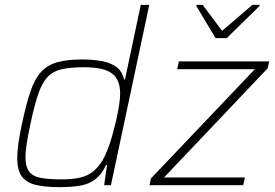

<svg xmlns="http://www.w3.org/2000/svg" viewBox="-20 -763 1132 791"><path d="M226 8Q163 8 124.5 -2Q86 -12 68.5 -38Q51 -64 51 -111Q51 -138 56 -173.5Q61 -209 71 -255Q88 -335 105.5 -386.5Q123 -438 149 -466.5Q175 -495 215.5 -506.5Q256 -518 317 -518Q369 -518 405.5 -510Q442 -502 463.5 -484Q485 -466 491 -436H495L560 -743H595L437 0H409L421 -83H417Q399 -45 373.5 -25Q348 -5 312 1.5Q276 8 226 8ZM232 -24Q280 -24 311 -31.5Q342 -39 363 -56Q384 -73 401 -100Q412 -118 423 -146Q434 -174 443 -206.5Q452 -239 459.5 -271.5Q467 -304 471 -332Q475 -360 475 -377Q475 -436 440.5 -461Q406 -486 326 -486Q271 -486 235 -478Q199 -470 176.5 -446.5Q154 -423 138 -377Q122 -331 106 -255Q96 -209 90.5 -174.5Q85 -140 85 -115Q85 -77 99.5 -57Q114 -37 146.5 -30.5Q179 -24 232 -24ZM596 0 602 -28 1030 -478H710L717 -510H1089L1083 -482L656 -32H989L982 0ZM868 -606 789 -738 790 -743H815L895 -636L1020 -743H1050L1049 -738L914 -606Z"/></svg>

Font: Saira Thin Thin
Style: Italic
Weight: 250
Italic angle: -12°
Version: Version 1.101